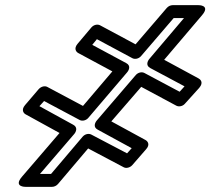

<svg xmlns="http://www.w3.org/2000/svg" viewBox="-20 -700 816 745"><path d="M359 -197 491 -125 473 -105 334 -178C324 -183 310 -180 301 -170L178 -25H135L268 -180C275 -188 283 -206 264 -216L133 -288L151 -308L290 -234C300 -229 315 -233 323 -243L473 -419C480 -427 489 -445 470 -455L338 -526L356 -548L494 -474C504 -469 518 -472 527 -482L654 -630H694L560 -472C553 -464 544 -446 563 -436L696 -365L677 -344L540 -417C530 -422 516 -419 507 -409L356 -233C349 -225 340 -207 359 -197ZM412 -229 528 -363 664 -290C673 -285 688 -287 697 -297L753 -359C772 -381 756 -393 750 -396L617 -468L764 -641C798 -681 750 -680 750 -680H650C642 -680 633 -676 627 -669L506 -528L368 -602C358 -607 344 -604 335 -594L281 -530C265 -511 276 -498 284 -494L416 -423L302 -289L163 -363C153 -368 139 -364 130 -354L77 -292C61 -273 72 -260 80 -256L211 -184L65 -14C31 26 79 25 79 25H182C190 25 199 21 205 14L322 -124L460 -51C469 -46 484 -49 493 -59L547 -121C564 -140 552 -153 544 -157Z"/></svg>

Font: Asimov
Style: XWidOuIt
Weight: 500
Designer: Google
Version: Version 2.000980; 2014